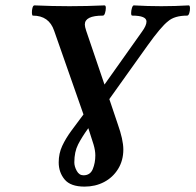

<svg xmlns="http://www.w3.org/2000/svg" viewBox="-20 -686 726 713"><path d="M294 7Q242 7 220 -19.5Q198 -46 198 -83Q198 -116 211 -144Q224 -172 245 -200.5Q266 -229 290 -261L181 -572Q162 -628 102 -628Q99 -628 98.5 -637.5Q98 -647 100.5 -656.5Q103 -666 108 -666Q174 -663 238 -663Q304 -663 368 -666Q373 -666 373 -656.5Q373 -647 370 -637.5Q367 -628 362 -628Q295 -628 295 -595Q295 -587 300 -572L368 -372L507 -568Q524 -591 524 -606Q524 -628 471 -628Q467 -628 467 -637.5Q467 -647 470 -656.5Q473 -666 477 -666Q528 -663 579 -663Q630 -663 681 -666Q685 -666 685.5 -656.5Q686 -647 683 -637.5Q680 -628 675 -628Q628 -628 604 -607Q591 -597 572 -574.5Q553 -552 528 -517L386 -318L417 -226Q438 -167 438 -131Q438 -90 418.5 -58.5Q399 -27 366.5 -10Q334 7 294 7ZM256 -83Q256 -68 265 -51.5Q274 -35 290 -35Q315 -35 324.5 -58Q334 -81 334 -109Q334 -127 327.5 -149Q321 -171 308 -210Q284 -177 270 -149.5Q256 -122 256 -83Z"/></svg>

Font: Junicode
Style: Bold Italic
Weight: 700
Italic angle: -11°
Designer: Peter S. Baker
Version: Version 2.100; ttfautohint (v1.8.4)